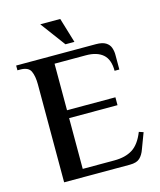

<svg xmlns="http://www.w3.org/2000/svg" viewBox="-123 -924 841 1012"><g transform="rotate(-15 298.0 -418.5)"><path d="M100 0V-534Q100 -579 87.5 -606.5Q75 -634 30 -634H15V-660H450Q485 -660 503.5 -648.5Q522 -637 528.5 -618.5Q535 -600 535 -580V-499H509Q509 -561 476.5 -589Q444 -617 384 -617H213V-363H477V-320H213V-43H386Q446 -43 485 -67.5Q524 -92 549 -155L573 -147L541 -62Q531 -33 513.5 -16.5Q496 0 459 0ZM295 -701 194 -837H303L344 -701Z"/></g></svg>

Font: El Messiri SemiBold
Style: Regular
Weight: 600
Designer: Mohamed Gaber
Foundry: Kief Type Foundry
Version: Version 2.020; ttfautohint (v1.8.3)